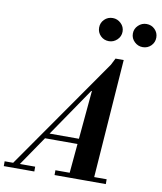

<svg xmlns="http://www.w3.org/2000/svg" viewBox="-171 -1094 994 1177"><g transform="rotate(10 326.0 -505.0)"><path d="M-20 -20 502 -768 385 -551 22 -20ZM-66 0V-30H124V0ZM250 0V-30H569V0ZM146 -212V-245H415V-212ZM337 -10 386 -547H382L494 -768H545L490 -10ZM645 -866Q616 -866 594 -887Q572 -908 572 -938Q572 -968 594 -989Q616 -1010 645 -1010Q676 -1010 697 -989Q718 -968 718 -938Q718 -908 697 -887Q676 -866 645 -866ZM435 -866Q404 -866 383 -887Q362 -908 362 -938Q362 -968 383 -989Q404 -1010 435 -1010Q464 -1010 486 -989Q508 -968 508 -938Q508 -908 486 -887Q464 -866 435 -866Z"/></g></svg>

Font: Libre Bodoni
Style: Bold Italic
Weight: 700
Italic angle: -13°
Version: Version 2.005;gftools[0.9.23]